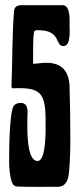

<svg xmlns="http://www.w3.org/2000/svg" viewBox="-20 -717 305 737"><path d="M107 -474C107 -497 106 -578 111 -595C113 -602 123 -601 128 -601C215 -601 191 -540 223 -540C253 -540 247 -600 247 -620C247 -641 251 -697 220 -697H60C46 -697 35 -690 34 -675C26 -578 28 -479 24 -382L29 -378C138 -383 155 -360 155 -251C155 -226 159 -99 124 -99C80 -99 85 -230 85 -260C85 -283 93 -322 59 -322C50 -322 39 -319 33 -311C16 -288 15 -137 15 -101C15 -75 17 -42 26 -17C30 -7 35 -2 46 -1C98 1 150 0 202 0C235 0 243 -31 245 -58C249 -100 250 -143 250 -185C250 -252 249 -318 247 -385C245 -443 218 -476 158 -476C142 -476 125 -473 109 -472Z"/></svg>

Font: DisSenso
Style: Regular
Weight: 400
Version: Version 1.150